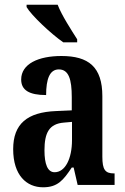

<svg xmlns="http://www.w3.org/2000/svg" viewBox="-20 -786 533 816"><path d="M249 -606H308V-619C284 -657 242 -721 225 -766H93V-756C113 -721 197 -642 249 -606ZM163 10C225 10 249 -20 285 -74H293L310 0H467V-49H464C427 -49 415 -65 415 -120V-377C415 -502 356 -548 241 -548C144 -548 70 -515 70 -448C70 -403 104 -382 176 -382C176 -450 191 -491 230 -491C272 -491 285 -449 285 -373V-317L218 -314C96 -309 36 -260 36 -152C36 -41 93 10 163 10ZM212 -54C182 -54 169 -89 169 -147C169 -222 189 -260 252 -265L286 -268V-191C286 -111 257 -54 212 -54Z"/></svg>

Font: Noto Serif Bengali ExtraCondensed
Style: Bold
Weight: 700
Width: 2
Designer: Juan Bruce, Universal Thirst, Indian Type Foundry and the Monotype Design Team.
Foundry: Monotype Imaging Inc.
Version: Version 2.003